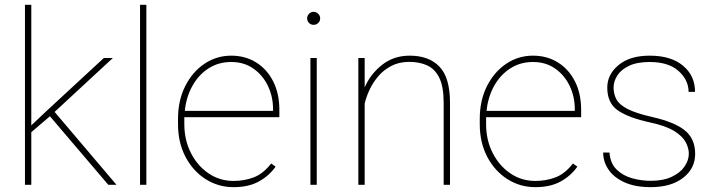

<svg xmlns="http://www.w3.org/2000/svg" viewBox="-20 -770 2978 800"><path d="M431.2 0 188 -285.6 187 -284.7 110.4 -219.2V0H84V-750H110.4V-247.6L172.4 -306.2L412.6 -528.3H450.2L207.5 -303.7L465.3 0Z M589.8 -750V0H563.5V-750Z M953.1 9.8Q889.2 9.8 836.4 -23.9Q783.7 -57.6 752.7 -116.9Q721.7 -176.3 721.7 -252.9V-274.4Q721.7 -351.6 751.7 -411.1Q781.7 -470.7 832 -504.4Q882.3 -538.1 943.4 -538.1Q1002 -538.1 1047.4 -509.8Q1092.8 -481.4 1118.4 -430.7Q1144 -379.9 1144 -312.5V-281.7H748Q748 -278.3 748 -274.4V-252.9Q748 -187 775.1 -133.3Q802.2 -79.6 848.6 -47.9Q895 -16.1 953.1 -16.1Q998.5 -16.1 1037.8 -31.2Q1077.1 -46.4 1109.9 -88.9L1128.4 -75.7Q1102.1 -38.1 1059.3 -14.2Q1016.6 9.8 953.1 9.8ZM943.4 -511.7Q890.1 -511.7 848.6 -484.9Q807.1 -458 781.5 -411.9Q755.9 -365.7 750 -308.1H1117.7V-314.5Q1117.7 -367.7 1096.2 -412.4Q1074.7 -457 1035.6 -484.4Q996.6 -511.7 943.4 -511.7Z M1259.8 -693.4Q1259.8 -704.6 1267.6 -712.6Q1275.4 -720.7 1286.6 -720.7Q1297.9 -720.7 1305.9 -712.6Q1314 -704.6 1314 -693.4Q1314 -682.1 1305.9 -674.3Q1297.9 -666.5 1286.6 -666.5Q1275.4 -666.5 1267.6 -674.3Q1259.8 -682.1 1259.8 -693.4ZM1299.8 -528.3V0H1273.4V-528.3Z M1685.5 -512.2Q1642.6 -512.2 1610.1 -495.1Q1577.6 -478 1555.2 -451.2Q1532.7 -424.3 1519 -394.3Q1505.4 -364.3 1499.5 -338.4V0H1473.1V-528.3H1499.5V-405.8Q1523.4 -461.4 1572 -499.8Q1620.6 -538.1 1687 -538.1Q1767.1 -538.1 1811 -492.4Q1855 -446.8 1855 -341.8V0H1828.6V-341.8Q1828.6 -409.2 1810.3 -446Q1792 -482.9 1759.8 -497.6Q1727.5 -512.2 1685.5 -512.2Z M2210.4 9.8Q2146.5 9.8 2093.8 -23.9Q2041 -57.6 2010 -116.9Q1979 -176.3 1979 -252.9V-274.4Q1979 -351.6 2009 -411.1Q2039.1 -470.7 2089.4 -504.4Q2139.6 -538.1 2200.7 -538.1Q2259.3 -538.1 2304.7 -509.8Q2350.1 -481.4 2375.7 -430.7Q2401.4 -379.9 2401.4 -312.5V-281.7H2005.4Q2005.4 -278.3 2005.4 -274.4V-252.9Q2005.4 -187 2032.5 -133.3Q2059.6 -79.6 2106 -47.9Q2152.3 -16.1 2210.4 -16.1Q2255.9 -16.1 2295.2 -31.2Q2334.5 -46.4 2367.2 -88.9L2385.7 -75.7Q2359.4 -38.1 2316.7 -14.2Q2273.9 9.8 2210.4 9.8ZM2200.7 -511.7Q2147.5 -511.7 2106 -484.9Q2064.5 -458 2038.8 -411.9Q2013.2 -365.7 2007.3 -308.1H2375V-314.5Q2375 -367.7 2353.5 -412.4Q2332 -457 2293 -484.4Q2253.9 -511.7 2200.7 -511.7Z M2850.1 -129.4Q2850.1 -153.3 2836.9 -178Q2823.7 -202.6 2789.1 -224.1Q2754.4 -245.6 2689 -259.8Q2600.6 -278.8 2555.4 -309.3Q2510.3 -339.8 2510.3 -404.8Q2510.3 -460 2557.4 -499Q2604.5 -538.1 2687 -538.1Q2775.9 -538.1 2825.9 -496.3Q2876 -454.6 2876 -387.2H2849.1Q2849.1 -436.5 2807.4 -474.1Q2765.6 -511.7 2687 -511.7Q2633.8 -511.7 2600.6 -495.6Q2567.4 -479.5 2552 -455.1Q2536.6 -430.7 2536.6 -405.8Q2536.6 -378.9 2548.1 -356.7Q2559.6 -334.5 2594 -316.4Q2628.4 -298.3 2696.8 -282.7Q2791.5 -261.2 2834 -226.3Q2876.5 -191.4 2876.5 -128.9Q2876.5 -67.9 2826.4 -29.1Q2776.4 9.8 2690.9 9.8Q2627 9.8 2582.8 -10Q2538.6 -29.8 2515.9 -62.7Q2493.2 -95.7 2493.2 -134.3H2519.5Q2522.9 -88.9 2549.6 -63.2Q2576.2 -37.6 2614.5 -27.1Q2652.8 -16.6 2690.9 -16.6Q2743.2 -16.6 2778.6 -33.2Q2814 -49.8 2832 -75.9Q2850.1 -102.1 2850.1 -129.4Z"/></svg>

Font: Vazirmatn FD Thin
Style: Regular
Weight: 100
Designer: Saber Rastikerdar
Foundry: Saber Rastikerdar
Version: Version 33.003